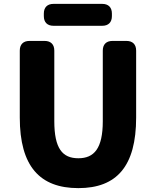

<svg xmlns="http://www.w3.org/2000/svg" viewBox="-20 -916 803 990"><path d="M384 54C582 54 682 -59 682 -310V-655C682 -687 664 -705 632 -705H560C528 -705 510 -687 510 -655V-291C510 -150 465 -100 384 -100C302 -100 260 -150 260 -291V-655C260 -687 242 -705 210 -705H132C100 -705 82 -687 82 -655V-310C82 -59 185 54 384 54ZM206 -833C206 -801 224 -783 256 -783H507C539 -783 557 -801 557 -833V-846C557 -878 539 -896 507 -896H256C224 -896 206 -878 206 -846Z"/></svg>

Font: コーポレート・ロゴ（ラウンド）ver3 Bold
Style: Regular
Weight: 700
Designer: [KANA_main] LOGOTYPE.JP [Source Han Sans] Ryoko NISHIZUKA 西塚涼子 (kana, bopomofo & ideographs); Paul D. Hunt (Latin, Greek
Version: Version 12.001;FEAKit 1.0